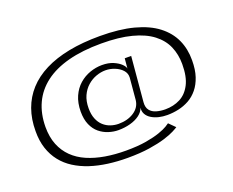

<svg xmlns="http://www.w3.org/2000/svg" viewBox="-111 -863 1292 1064"><g transform="rotate(-20 535.0 -331.0)"><path d="M476.5 12.5Q550.5 12.5 605.8 4Q661 -4.5 698.8 -16.2Q736.5 -28 758.2 -39.2Q780 -50.5 787 -55.5L751 -91.5Q747.5 -88.5 731.2 -78.5Q715 -68.5 682.5 -57Q650 -45.5 600.8 -37Q551.5 -28.5 481.5 -28.5Q417 -28.5 359.5 -38.2Q302 -48 255.5 -68.2Q209 -88.5 175.8 -121Q142.5 -153.5 124.2 -199Q106 -244.5 106 -304Q106.5 -382 134.8 -443Q163 -504 219.2 -546.8Q275.5 -589.5 359 -611.5Q442.5 -633.5 553.5 -633.5Q658.5 -633.5 732 -614.2Q805.5 -595 851 -560Q896.5 -525 917 -477.5Q937.5 -430 937.5 -373Q937.5 -298.5 914.2 -253.8Q891 -209 852 -189Q813 -169 764 -169Q736.5 -169 712.2 -176Q688 -183 674.5 -200.2Q661 -217.5 663.5 -247.5L687 -512H649L643.5 -453Q642.5 -464.5 626.8 -480.2Q611 -496 583 -508Q555 -520 517 -520Q481 -520 445.5 -507.5Q410 -495 381.5 -470Q353 -445 336 -407Q319 -369 318.5 -317.5Q318.5 -271.5 332.8 -239.2Q347 -207 370.8 -187.5Q394.5 -168 423.5 -158.8Q452.5 -149.5 481 -149.5Q518 -149.5 551 -158.5Q584 -167.5 606.8 -184.5Q629.5 -201.5 637.5 -225Q634.5 -203.5 644 -186.5Q653.5 -169.5 672.5 -158Q691.5 -146.5 715 -141Q738.5 -135.5 764 -135.5Q797.5 -135.5 830.8 -142.8Q864 -150 893.8 -166.5Q923.5 -183 946.2 -210.8Q969 -238.5 982.5 -278.8Q996 -319 996 -374.5Q996.5 -441 971.5 -495.8Q946.5 -550.5 894.2 -590.8Q842 -631 759 -653Q676 -675 560.5 -675Q458.5 -675 377 -659Q295.5 -643 233.2 -611.5Q171 -580 129.8 -534.5Q88.5 -489 67.5 -430.5Q46.5 -372 46.5 -301.5Q46 -244.5 61 -199Q76 -153.5 103.8 -118.5Q131.5 -83.5 170.5 -58.8Q209.5 -34 257.5 -18.2Q305.5 -2.5 361 5Q416.5 12.5 476.5 12.5ZM494 -182Q470 -182 447 -189.8Q424 -197.5 405.8 -214Q387.5 -230.5 376.8 -256.8Q366 -283 366 -319.5Q366 -362 380.2 -393.2Q394.5 -424.5 418.2 -445.2Q442 -466 470 -476Q498 -486 525 -486Q552.5 -486 579 -475.5Q605.5 -465 622.5 -446.5Q639.5 -428 638.5 -402.5L627 -273Q622 -231 584.5 -206.5Q547 -182 494 -182Z"/></g></svg>

Font: Anybody Expanded Light
Style: Regular
Weight: 300
Width: 7
Version: Version 1.113;gftools[0.9.25]